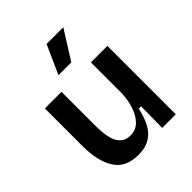

<svg xmlns="http://www.w3.org/2000/svg" viewBox="-213 -894 1038 1038"><g transform="rotate(-45 306.0 -375.0)"><path d="M245 13Q147 13 105 -53.5Q63 -120 63 -234V-523H190V-265Q190 -240 192.5 -210.5Q195 -181 204 -154Q213 -127 233 -109.5Q253 -92 289 -92Q327 -92 354 -117.5Q381 -143 396.5 -186.5Q412 -230 415 -284V-523H541V0H437L439 -163H421Q401 -70 358.5 -28.5Q316 13 245 13ZM340 -598H242L316 -763H444Z"/></g></svg>

Font: Bricolage Grotesque 10pt SemiBold
Style: Regular
Weight: 600
Designer: Mathieu Triay
Foundry: Atelier Triay
Version: Version 1.000; ttfautohint (v1.8.4.7-5d5b);gftools[0.9.29]